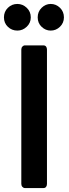

<svg xmlns="http://www.w3.org/2000/svg" viewBox="-25 -953 350 973"><path d="M195 -723Q204 -723 208.5 -717Q213 -711 213 -702V-21Q213 -12 208.5 -6Q204 0 195 0H101Q94 0 88.5 -6Q83 -12 83 -21V-702Q83 -711 88.5 -717Q94 -723 101 -723ZM63 -933Q90 -933 110.5 -913.5Q131 -894 131 -865Q131 -837 110.5 -817.5Q90 -798 63 -798Q35 -798 15 -817Q-5 -836 -5 -865Q-5 -894 15 -913.5Q35 -933 63 -933ZM232 -933Q259 -933 279 -913.5Q299 -894 299 -865Q299 -837 279 -817.5Q259 -798 232 -798Q206 -798 186 -817Q166 -836 166 -865Q166 -894 186 -913.5Q206 -933 232 -933Z"/></svg>

Font: Stadtwerke
Style: Bold
Weight: 700
Designer: Santiago Orozco
Foundry: Typemade
Version: Version 1.003